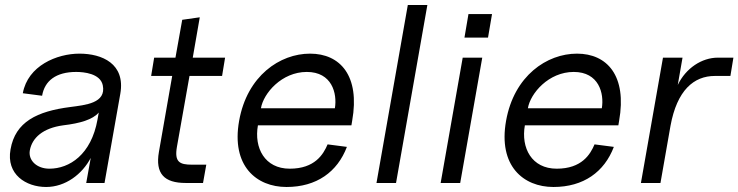

<svg xmlns="http://www.w3.org/2000/svg" viewBox="-20 -730 2946 766"><path d="M164 16C241 16 308 -35 342 -100L324 0H397L460 -356C481 -476 387 -516 297 -516C207 -516 91 -468 71 -358L148 -348C158 -408 204 -443 284 -443C314 -443 380 -437 390 -390C405 -318 320 -311 260 -303C128 -286 41 -244 22 -134C4 -34 84 16 164 16ZM99 -130C108 -180 151 -219 232 -230C300 -238 350 -253 374 -281L369 -253C344 -113 257 -57 177 -57C127 -57 92 -90 99 -130Z M721 0H790L803 -73H746C697 -73 675 -83 686 -145L736 -427H866L878 -500H749L777 -661L707 -651L680 -500H595L583 -427H667L614 -124C599 -37 635 0 721 0Z M1123 16C1243 16 1326 -44 1364 -144L1287 -154C1270 -114 1236 -57 1136 -57C1036 -57 993 -140 1009 -230H1382L1385 -248C1417 -428 1337 -516 1217 -516C1097 -516 966 -428 934 -248C902 -68 1003 16 1123 16ZM1021 -298C1031 -358 1104 -443 1204 -443C1304 -443 1326 -358 1316 -298Z M1482 0H1560L1685 -710H1607Z M1738 0H1816L1904 -500H1826ZM1833 -580H1927L1943 -674H1849Z M2188 16C2308 16 2391 -44 2429 -144L2352 -154C2335 -114 2301 -57 2201 -57C2101 -57 2058 -140 2074 -230H2447L2450 -248C2482 -428 2402 -516 2282 -516C2162 -516 2031 -428 1999 -248C1967 -68 2068 16 2188 16ZM2086 -298C2096 -358 2169 -443 2269 -443C2369 -443 2391 -358 2381 -298Z M2537 0H2615L2655 -228C2681 -370 2748 -427 2832 -427H2894L2906 -500H2844C2780 -500 2716 -458 2684 -391L2703 -500H2625Z"/></svg>

Font: Uncut Sans
Style: Italic
Weight: 400
Italic angle: -10°
Designer: Kasper Nordkvist
Foundry: Uncut Type
Version: Version 1.111;FEAKit 1.0